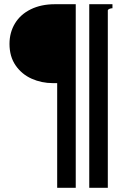

<svg xmlns="http://www.w3.org/2000/svg" viewBox="-20 -770 603 910"><path d="M339 -750V120H251V-376H231Q177 -376 130 -397Q83 -418 54 -460Q25 -502 25 -562Q25 -616 51 -659Q77 -702 126 -726Q175 -750 240 -750ZM513 -750V-731Q506 -731 498.5 -728Q491 -725 491 -720V120H403V-750Z"/></svg>

Font: Aoboshi One
Style: Regular
Weight: 400
Designer: IKIMOJI
Foundry: Natsumi Matsuba
Version: Version 1.000; ttfautohint (v1.8.3)